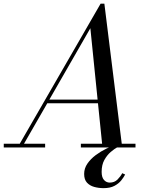

<svg xmlns="http://www.w3.org/2000/svg" viewBox="-65 -784 810 1021"><path d="M600.5 144Q593.5 158 580 175Q566.5 192 543.8 204.2Q521 216.5 485.5 216.5Q460 216.5 436.2 210Q412.5 203.5 397.5 187.2Q382.5 171 382.5 141Q382.5 111 400 85.8Q417.5 60.5 444.5 40.5Q471.5 20.5 500.5 6.5Q529.5 -7.5 552.5 -15L559 -1Q543.5 7.5 524 24Q504.5 40.5 490 66.5Q475.5 92.5 475.5 130Q475.5 159 488 173Q500.5 187 518.5 187Q543.5 187 559.8 170.8Q576 154.5 585 137ZM-45 -19.5H40L470 -764.5H490L582.5 -19.5H655.5V0H365V-19.5H478L456 -235H186.5L62.5 -19.5H175V0H-45ZM415.5 -634 197.5 -254.5H454Z"/></svg>

Font: Bodoni* 11pt
Style: Italic
Weight: 400
Italic angle: -13°
Version: Version 2.3